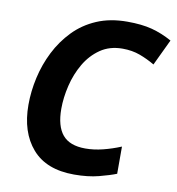

<svg xmlns="http://www.w3.org/2000/svg" viewBox="-82 -799 816 883"><g transform="rotate(10 326.0 -357.5)"><path d="M322 10Q192 10 126 -66Q60 -142 60 -270Q60 -333 74.5 -397.5Q89 -462 118.5 -520.5Q148 -579 193 -625.5Q238 -672 300 -698.5Q362 -725 442 -725Q510 -725 557.5 -712.5Q605 -700 652 -674L594 -552Q560 -572 523.5 -585.5Q487 -599 442 -599Q382 -599 338.5 -569Q295 -539 267 -491Q239 -443 225.5 -386.5Q212 -330 212 -278Q212 -197 245.5 -157Q279 -117 352 -117Q392 -117 434 -127.5Q476 -138 517 -155V-28Q487 -16 437 -3Q387 10 322 10Z"/></g></svg>

Font: BC Sans
Style: Bold Italic
Weight: 700
Italic angle: -12°
Designer: Monotype Design Team
Province of B.C.
Foundry: Monotype Imaging Inc.
Version: Version 2.000;GOOG;noto-source:20170915:90ef993387c0